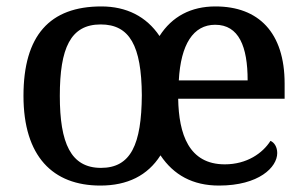

<svg xmlns="http://www.w3.org/2000/svg" viewBox="-20 -567 953 597"><path d="M292 10C376 10 439 -21 479 -84C520 -23 579 10 661 10C785 10 842 -47 842 -91C842 -110 833 -124 821 -129C797 -91 748 -56 679 -56C567 -56 536 -150 534 -260H865V-307C865 -466 784 -547 650 -547C574 -547 515 -516 476 -455C435 -516 373 -547 295 -547C135 -547 53 -457 53 -269C53 -81 144 10 292 10ZM294 -45C200 -45 166 -122 166 -269C166 -417 199 -491 293 -491C383 -491 420 -425 421 -271C420 -118 387 -45 294 -45ZM750 -317H536C542 -429 581 -490 649 -490C723 -490 750 -422 750 -317Z"/></svg>

Font: Noto Serif Yezidi Medium
Style: Regular
Weight: 500
Designer: Dalton Maag Ltd
Foundry: Dalton Maag Ltd
Version: Version 1.001